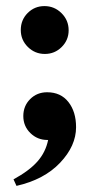

<svg xmlns="http://www.w3.org/2000/svg" viewBox="-20 -438 314 631"><path d="M127.4 -260.7Q94.7 -260.7 71.5 -283.7Q48.3 -306.6 48.3 -339.4Q48.3 -372.6 71 -395.3Q93.8 -418 126 -418Q158.7 -418 182.1 -394.8Q205.6 -371.6 205.6 -338.4Q205.6 -306.2 182.6 -283.4Q159.7 -260.7 127.4 -260.7ZM34.2 172.9 24.4 151.4Q75.7 123.5 102.8 93Q129.9 62.5 138.2 22H135.7Q103 22 79.8 -0.7Q56.6 -23.4 56.6 -56.6Q56.6 -89.8 79.1 -112.3Q101.6 -134.8 134.8 -134.8Q179.7 -134.8 204.8 -102.8Q230 -70.8 230 -20Q230 41.5 177.5 96.9Q125 152.3 34.2 172.9Z"/></svg>

Font: Elstob
Style: Bold
Weight: 700
Designer: Peter S. Baker
Version: Version 1.015